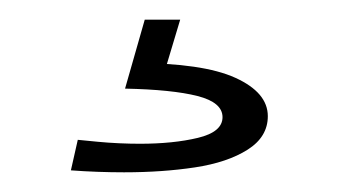

<svg xmlns="http://www.w3.org/2000/svg" viewBox="-20 -20 343 195"><path d="M106 155Q93 155 79 154.5Q65 154 52 153L59 122Q69 123 79.5 124Q90 125 101 125.5Q112 126 122 126Q156 126 181 120Q206 114 206 99Q206 84 180.5 77.5Q155 71 107 70L116 44Q186 44 219 59Q252 74 252 98Q252 119 231.5 132Q211 145 178 150Q145 155 106 155ZM163 0 142 70H107L127 0Z"/></svg>

Font: Truculenta ExtraLight
Style: Regular
Weight: 250
Version: Version 1.002